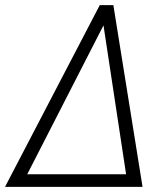

<svg xmlns="http://www.w3.org/2000/svg" viewBox="-43 -731 650 751"><path d="M400.4 -710.9 514.6 0H-23.4L347.2 -710.9ZM63.5 -49.3H450.2L361.8 -631.8Z"/></svg>

Font: Roboto Mono Light
Style: Italic
Weight: 300
Designer: Google
Version: Version 2.000985; 2015; ttfautohint (v1.3)